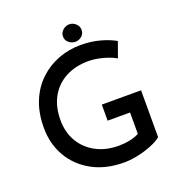

<svg xmlns="http://www.w3.org/2000/svg" viewBox="-153 -999 1059 1135"><g transform="rotate(-20 376.5 -431.5)"><path d="M674 -64Q659 -51 632 -38Q605 -25 571.5 -14.5Q538 -4 503 2Q468 8 437 8Q321 8 236 -38.5Q151 -85 104.5 -165Q58 -245 58 -347Q58 -440 87.5 -512Q117 -584 169 -633Q221 -682 287.5 -707.5Q354 -733 429 -733Q494 -733 549 -718Q604 -703 645 -680L610 -583Q590 -595 560.5 -605.5Q531 -616 499.5 -622Q468 -628 442 -628Q358 -628 296 -595Q234 -562 200 -501Q166 -440 166 -356Q166 -279 200.5 -220.5Q235 -162 296.5 -129Q358 -96 439 -96Q475 -96 509.5 -103Q544 -110 568 -124V-258H427V-359H674ZM349 -816Q349 -839 367.5 -855Q386 -871 408 -871Q430 -871 448 -855Q466 -839 466 -816Q466 -791 448 -776Q430 -761 408 -761Q386 -761 367.5 -776Q349 -791 349 -816Z"/></g></svg>

Font: Reem Kufi Fun
Style: Regular
Weight: 400
Designer: Khaled Hosny
Version: Version 1.005